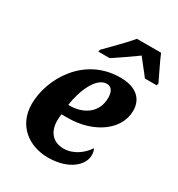

<svg xmlns="http://www.w3.org/2000/svg" viewBox="-183 -884 935 1011"><g transform="rotate(30 284.5 -378.0)"><path d="M211 -606H280C329 -638 361 -661 419 -702C442 -671 472 -636 494 -606H566L569 -619C553 -654 516 -726 500 -766H353C316 -720 244 -651 214 -619ZM259 10C387 10 454 -57 454 -115C454 -131 451 -145 445 -154C418 -111 366 -72 307 -72C242 -72 205 -116 205 -183C205 -203 207 -216 208 -223H246C400 -223 526 -309 526 -428C526 -503 473 -546 381 -546C160 -546 45 -344 45 -193C45 -60 146 10 259 10ZM214 -284C228 -383 274 -482 335 -482C366 -482 378 -455 378 -421C378 -331 307 -284 222 -284Z"/></g></svg>

Font: Noto Serif SemiCondensed Extra
Style: Italic
Weight: 800
Width: 4
Italic angle: -12°
Designer: Monotype Design Team
Foundry: Monotype Imaging Inc.
Version: Version 1.901